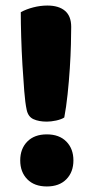

<svg xmlns="http://www.w3.org/2000/svg" viewBox="-20 -655 338 693"><path d="M237 -558Q237 -535 236 -495Q235 -455 232 -408.5Q229 -362 224 -315Q219 -268 212 -231Q208 -228 200 -225Q192 -222 183 -220Q174 -218 165 -217Q156 -216 149 -216Q120 -216 100.5 -225Q81 -234 76 -260Q71 -283 67.5 -326.5Q64 -370 61 -420.5Q58 -471 56.5 -522Q55 -573 55 -611Q75 -622 100.5 -628.5Q126 -635 151 -635Q192 -635 214.5 -616Q237 -597 237 -558ZM53 -76Q53 -118 78.5 -144Q104 -170 149 -170Q194 -170 219.5 -144Q245 -118 245 -76Q245 -34 219.5 -8Q194 18 149 18Q104 18 78.5 -8Q53 -34 53 -76Z"/></svg>

Font: Baloo Da 2 ExtraBold
Style: Regular
Weight: 800
Designer: Noopur Datye, Sulekha Rajkumar and Ek Type
Foundry: Ek Type
Version: Version 1.640;hotconv 1.0.111;makeotfexe 2.5.65597; ttfautoh